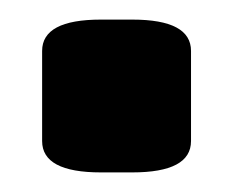

<svg xmlns="http://www.w3.org/2000/svg" viewBox="-20 -174 238 196"><path d="M83 2Q23 2 23 -30V-122Q23 -154 83 -154H115Q175 -154 175 -122V-30Q175 2 115 2Z"/></svg>

Font: Asap
Style: Regular
Weight: 400
Designer: Pablo Cosgaya
Foundry: Omnibus-Type
Version: Version 3.001